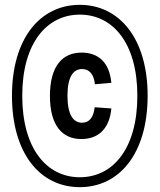

<svg xmlns="http://www.w3.org/2000/svg" viewBox="-20 -762 660 794"><path d="M259 -365.5C259 -446 284 -476.5 319.5 -476.5C349.5 -476.5 368.5 -454.5 372.5 -413.5L440.5 -419.5C432.5 -504.5 386 -544.5 317.5 -544.5C238 -544.5 186.5 -488.5 186.5 -365.5C186.5 -243.5 237 -187 316.5 -187C384.5 -187 432.5 -227 440.5 -313.5L371.5 -318.5C367 -277 349.5 -254.5 319.5 -254.5C284 -254.5 259 -286 259 -365.5ZM29.5 -366C29.5 -127 146 12 310 12C473.5 12 590.5 -127 590.5 -366C590.5 -603 473.5 -742 310 -742C146 -742 29.5 -603 29.5 -366ZM72 -366C72 -583.5 173.5 -701.5 310 -701.5C447 -701.5 548 -583.5 548 -366C548 -147 447 -29 310 -29C173.5 -29 72 -147 72 -366Z"/></svg>

Font: Monaspace Krypton Medium
Style: Regular
Weight: 500
Designer: Riley Cran & the Lettermatic Team
Foundry: Lettermatic
Version: Version 1.101 (Monaspace Krypton)